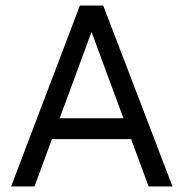

<svg xmlns="http://www.w3.org/2000/svg" viewBox="-20 -670 660 690"><path d="M152 -170V-245H464V-170ZM20 0 267 -650H351L600 0H514L297 -588H321L104 0Z"/></svg>

Font: Syne
Style: Regular
Weight: 400
Designer: Lucas Descroix
Foundry: Bonjour Monde
Version: Version 2.200